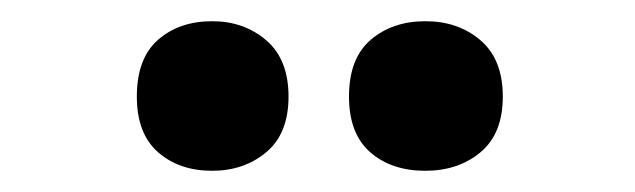

<svg xmlns="http://www.w3.org/2000/svg" viewBox="-20 -778 599 181"><path d="M109 -687Q109 -723 129 -740.5Q149 -758 180 -758Q210 -758 231 -740Q252 -722 252 -687Q252 -652 231 -634.5Q210 -617 180 -617Q149 -617 129 -634.5Q109 -652 109 -687ZM309 -687Q309 -723 329.5 -740.5Q350 -758 381 -758Q412 -758 433 -740Q454 -722 454 -687Q454 -652 433 -634.5Q412 -617 381 -617Q349 -617 329 -634.5Q309 -652 309 -687Z"/></svg>

Font: Noto Sans Telugu SemiCondensed ExtraBold
Style: Regular
Weight: 800
Width: 4
Designer: Jelle Bosma - Monotype Design Team
Foundry: Monotype Imaging Inc.
Version: Version 2.005; ttfautohint (v1.8.4.7-5d5b)